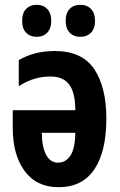

<svg xmlns="http://www.w3.org/2000/svg" viewBox="-20 -768 497 798"><path d="M208 -556Q321 -556 371.5 -481Q422 -406 422 -275Q422 -138 372 -64Q322 10 224 10Q132 10 82.5 -57Q33 -124 33 -236V-310H293Q293 -382 268 -416Q243 -450 190 -450Q156 -450 124.5 -441Q93 -432 58 -410V-518Q122 -556 208 -556ZM154 -216Q154 -158 171.5 -125Q189 -92 221 -92Q253 -92 272.5 -121Q292 -150 293 -216ZM72 -681Q72 -714 88.5 -731Q105 -748 132 -748Q160 -748 176.5 -730.5Q193 -713 193 -681Q193 -650 176.5 -632.5Q160 -615 132 -615Q105 -615 88.5 -632Q72 -649 72 -681ZM253 -681Q253 -714 269.5 -731Q286 -748 314 -748Q342 -748 358.5 -730.5Q375 -713 375 -681Q375 -650 358.5 -632.5Q342 -615 314 -615Q286 -615 269.5 -632.5Q253 -650 253 -681Z"/></svg>

Font: Noto Sans ExtraCondensed
Style: Bold
Weight: 700
Width: 2
Designer: Monotype Design Team
Foundry: Monotype Imaging Inc.
Version: Version 2.013; ttfautohint (v1.8.4.7-5d5b)